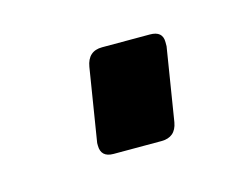

<svg xmlns="http://www.w3.org/2000/svg" viewBox="-37 -171 283 221"><g transform="rotate(-15 105.0 -60.0)"><path d="M62 -13V-16L76 -103Q79 -121 96 -121H153Q168 -121 168 -108V-103L154 -16Q151 1 134 1H77Q62 1 62 -13Z"/></g></svg>

Font: Exo Medium
Style: Italic
Weight: 500
Italic angle: -9°
Designer: Natanael Gama
Foundry: Natanael Gama
Version: Version 1.500; ttfautohint (v1.6)